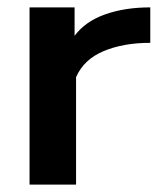

<svg xmlns="http://www.w3.org/2000/svg" viewBox="-20 -500 447 520"><path d="M60 -480H182V-403Q211 -442 264.5 -461Q318 -480 387 -480V-384Q314 -384 260.5 -361.5Q207 -339 186 -291V0H60Z"/></svg>

Font: Prompt Medium
Style: Regular
Weight: 500
Designer: Katatrad Team
Foundry: CadsonDemak
Version: Version 1.000